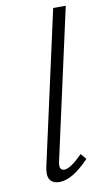

<svg xmlns="http://www.w3.org/2000/svg" viewBox="-83 -751 427 797"><g transform="rotate(-10 130.0 -353.0)"><path d="M103 5Q42 5 59 -69L201 -711H254L115 -82Q105 -42 131 -42Q156 -42 208 -94L228 -70Q156 5 103 5Z"/></g></svg>

Font: EauTestText Semilight
Style: Italic
Weight: 300
Italic angle: -12°
Designer: Christian Thalmann (Catharsis Fonts)
Version: Version 0.001;PS 000.001;hotconv 1.0.88;makeotf.lib2.5.64775